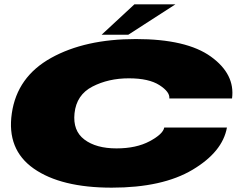

<svg xmlns="http://www.w3.org/2000/svg" viewBox="-20 -861 1124 885"><path d="M495 4Q261 4 135.5 -84Q10 -172 34.5 -339Q59 -507 215.5 -594Q372 -681 606 -681Q840 -681 952.2 -600Q1064.5 -519 1049.5 -407H760.5Q764 -437 715 -468.5Q666 -500 574 -500Q480 -500 406.2 -462Q332.5 -424 323.5 -339Q315 -258.5 369 -217.8Q423 -177 517 -177Q608 -177 669.8 -210Q731.5 -243 737 -273H1026Q1006 -161 867.5 -78.5Q729 4 495 4ZM448.5 -701 599.5 -841H788.5L571.5 -701Z"/></svg>

Font: Anybody UltraExpanded Black
Style: Italic
Weight: 900
Width: 9
Italic angle: -10°
Designer: Tyler Finck
Foundry: Etcetera Type Company
Version: Version 1.010; ttfautohint (v1.8.3) -l 8 -r 50 -G 200 -x 14 